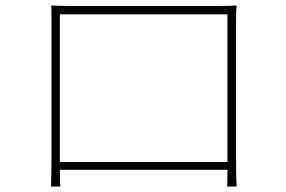

<svg xmlns="http://www.w3.org/2000/svg" viewBox="-20 -681 1040 697"><path d="M805.7 -628.9H197.3V-92.8H805.7ZM836.9 -602.5V-107.4Q836.9 -39.1 838.9 -3.9H804.7Q805.7 -16.6 805.7 -64.5H197.3Q197.3 -54.7 197.8 -32.7Q198.2 -10.7 199.2 -3.9H165Q167 -46.9 167 -106.4V-602.5Q167 -641.6 166 -661.1Q204.1 -659.2 239.3 -659.2H761.7Q814.5 -659.2 838.9 -661.1Q836.9 -642.6 836.9 -602.5Z"/></svg>

Font: Gen Shin Gothic Monospace ExtraLight
Style: Regular
Weight: 200
Designer: [Source Han Sans]
Ryoko NISHIZUKA  (kana & ideographs); Paul D. Hunt (Latin, Greek & Cyrillic); Wenlong ZHANG  (bopomofo
Version: Version 1.002.20150607